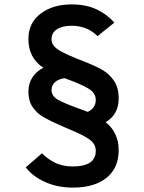

<svg xmlns="http://www.w3.org/2000/svg" viewBox="-20 -732 656 872"><path d="M97 28 171 -36Q193 -12 228 6Q263 24 310 24Q415 24 415 -47Q415 -79 384.5 -100Q354 -121 292 -146L253 -163Q205 -184 176 -201Q147 -218 128 -246Q109 -274 109 -316Q109 -353 127.5 -381Q146 -409 177 -424Q109 -469 109 -555Q109 -628 164.5 -670Q220 -712 305 -712Q372 -712 420.5 -688.5Q469 -665 499 -629L423 -568Q376 -615 305 -615Q263 -615 238.5 -599Q214 -583 214 -554Q214 -524 249.5 -503Q285 -482 359 -454Q412 -433 444 -415Q476 -397 497.5 -365.5Q519 -334 519 -285Q519 -212 460 -177Q519 -130 519 -50Q519 31 464 75.5Q409 120 311 120Q241 120 184.5 94.5Q128 69 97 28ZM415 -278Q415 -310 380.5 -330.5Q346 -351 273 -377Q245 -373 229.5 -358.5Q214 -344 214 -323Q214 -296 242.5 -279.5Q271 -263 338 -239L378 -224Q395 -231 405 -245Q415 -259 415 -278Z"/></svg>

Font: Overpass Mono Light
Style: Bold
Weight: 600
Monospace: yes
Designer: Delve Withrington, Dave Bailey
Foundry: Delve Fonts
Version: Version 1.000;DELV;Overpass